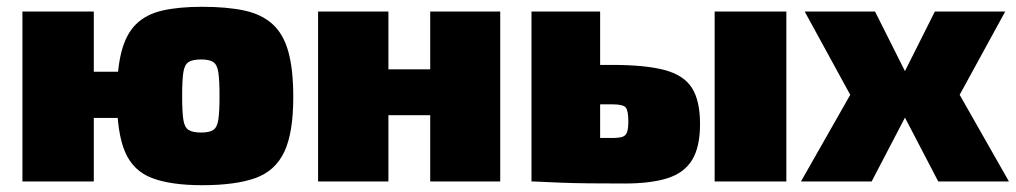

<svg xmlns="http://www.w3.org/2000/svg" viewBox="-20 -534 2989 565"><path d="M575 -514Q648 -514 699 -503Q750 -492 782 -463Q814 -434 828.5 -382Q843 -330 843 -248Q843 -143 816.5 -87Q790 -31 731.5 -10Q673 11 575 11Q483 11 427.5 -10Q372 -31 348 -87Q324 -143 324 -248Q324 -330 337.5 -382Q351 -434 380.5 -463Q410 -492 458 -503Q506 -514 575 -514ZM256 -500V0H46V-500ZM394 -323V-187H248V-323ZM572 -359Q547 -359 535 -351.5Q523 -344 519.5 -321Q516 -298 516 -251Q516 -205 519.5 -182Q523 -159 535 -151.5Q547 -144 572 -144Q596 -144 607.5 -151.5Q619 -159 622.5 -182Q626 -205 626 -251Q626 -298 622.5 -321Q619 -344 607.5 -351.5Q596 -359 572 -359Z M1123 -500V0H916V-500ZM1255 -330V-195H1116V-330ZM1452 -500V0H1246V-500Z M1781 -343Q1879 -343 1935.5 -328Q1992 -313 2016 -275.5Q2040 -238 2040 -169Q2040 -101 2016.5 -63Q1993 -25 1944 -9.5Q1895 6 1818 6Q1758 6 1712.5 5.5Q1667 5 1628.5 3.5Q1590 2 1550 0L1562 -131Q1583 -130 1642.5 -129Q1702 -128 1781 -128Q1802 -128 1812 -131.5Q1822 -135 1825.5 -146Q1829 -157 1829 -177Q1829 -209 1821 -218Q1813 -227 1781 -227H1561V-343ZM1746 -500V0H1544V-500ZM2294 -500V0H2083V-500Z M2938 -500 2804 -255 2949 0H2741L2608 -255L2731 -500ZM2555 -500 2678 -255 2545 0H2337L2482 -255L2348 -500ZM2747 -316V-198H2541V-316Z"/></svg>

Font: Exo 2 Black
Style: Regular
Weight: 900
Designer: Natanael Gama
Foundry: Natanael Gama
Version: Version 2.010